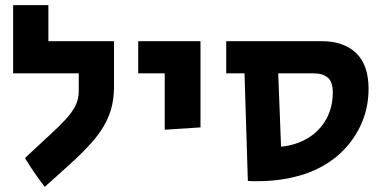

<svg xmlns="http://www.w3.org/2000/svg" viewBox="-20 -696 1490 746"><path d="M154 30Q132 2 113 -26Q94 -54 77 -82Q130 -132 169 -167.5Q208 -203 234 -231Q260 -259 273 -285Q286 -311 286 -342V-411H31V-676H168V-536H423V-362Q423 -300 405 -252Q387 -204 352.5 -161.5Q318 -119 268 -73Q218 -27 154 30Z M620 -192V-411H517V-536H759V-201Z M980 8Q971 8 962 8Q953 8 943 7L930 -411H859V-536H1230Q1316 -536 1364 -489.5Q1412 -443 1412 -351Q1412 -272 1379 -204Q1346 -136 1286 -86Q1223 -36 1145 -14Q1067 8 980 8ZM1072 -126Q1131 -132 1176.5 -159.5Q1222 -187 1247.5 -233Q1273 -279 1273 -337Q1273 -378 1253.5 -394.5Q1234 -411 1199 -411H1061Z"/></svg>

Font: Secular One
Style: Regular
Weight: 400
Designer: Michal Sahar
Foundry: Hagilda
Version: Version 1.002; ttfautohint (v1.8.4.7-5d5b);gftools[0.9.29]